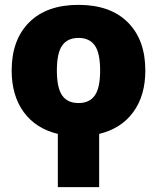

<svg xmlns="http://www.w3.org/2000/svg" viewBox="-20 -550 646 790"><path d="M578 -260Q578 -157 528.5 -89Q479 -21 388 1V220H218V1Q127 -21 77.5 -89Q28 -157 28 -260Q28 -386 100 -458Q172 -530 303 -530Q434 -530 506 -458Q578 -386 578 -260ZM236 -157Q258 -126 303 -126Q348 -126 370 -157Q392 -188 392 -260Q392 -332 370 -363Q348 -394 303 -394Q258 -394 236 -363Q214 -332 214 -260Q214 -188 236 -157Z"/></svg>

Font: Mplus 1p Black
Style: Regular
Weight: 900
Version: Version 1.061